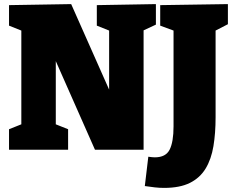

<svg xmlns="http://www.w3.org/2000/svg" viewBox="-20 -730 1146 936"><path d="M452 -705 740 -710V-610L680 -582V0H443L252 -432V-124L312 -100V0H24V-100L84 -124V-581L24 -605V-705L327 -710L512 -293V-581L452 -605ZM761 -705 1091 -710V-612L1031 -581V-158Q1031 -81 1020.5 -17.5Q1010 46 982.5 91.5Q955 137 906 161.5Q857 186 780 186Q758 186 735 183.5Q712 181 686 177L703 34Q723 37 735 37Q788 37 807 -0.5Q826 -38 826 -114V-581L761 -605Z"/></svg>

Font: Bitter Black
Style: Regular
Weight: 900
Designer: Sol Matas, and Bitter project Authors
Foundry: Sol Matas
Version: Version 2.001